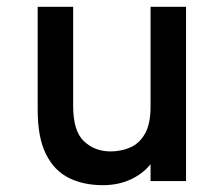

<svg xmlns="http://www.w3.org/2000/svg" viewBox="-20 -531 656 563"><path d="M281.5 12Q225 12 182 -9.2Q139 -30.5 114.8 -79Q90.5 -127.5 90.5 -208.5V-511H194.5V-220.5Q194.5 -146.5 226.2 -116.8Q258 -87 304 -87Q335.5 -87 362.2 -98.8Q389 -110.5 405.2 -139.2Q421.5 -168 421.5 -218.5V-511H525.5V0H421.5V-49.5Q398.5 -21 362.5 -4.5Q326.5 12 281.5 12Z"/></svg>

Font: Overpass Mono Light SemiBold
Style: Regular
Weight: 600
Monospace: yes
Version: Version 4.000